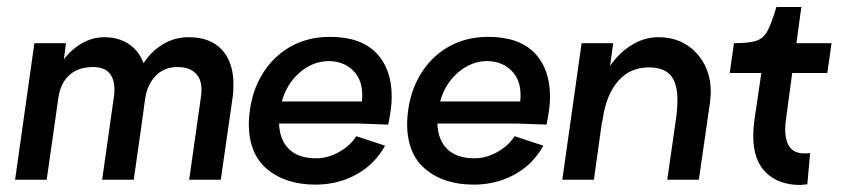

<svg xmlns="http://www.w3.org/2000/svg" viewBox="-20 -512 2412 547"><path d="M645 -272Q645 -248 643 -236L609 0H519L553 -240Q554 -246 554 -257Q554 -288 536 -304.5Q518 -321 485 -321Q449 -321 425 -297.5Q401 -274 394 -234L393 -228L385 -168L361 0H271L305 -240Q306 -246 306 -256Q306 -321 245 -321Q203 -321 177.5 -298Q152 -275 146 -232L137 -168L113 0H23L78 -389H168L162 -343Q184 -372 214 -389Q244 -406 277 -406Q318 -406 347 -386.5Q376 -367 389 -332Q412 -367 445 -386.5Q478 -406 518 -406Q579 -406 612 -370.5Q645 -335 645 -272Z M1002 -160H775Q777 -112 804 -86.5Q831 -61 881 -61Q914 -61 946 -79Q978 -97 995 -124L1077 -97Q1047 -43 994.5 -14.5Q942 14 879 14Q793 14 740 -31Q687 -76 689 -166Q692 -237 722 -291.5Q752 -346 803 -376.5Q854 -407 920 -407Q1007 -407 1051.5 -361.5Q1096 -316 1096 -236Q1096 -204 1086 -157ZM1011 -223Q1012 -230 1012 -242Q1012 -285 986 -311Q960 -337 918 -338Q872 -338 834.5 -306Q797 -274 783 -223Z M1453 -160H1226Q1228 -112 1255 -86.5Q1282 -61 1332 -61Q1365 -61 1397 -79Q1429 -97 1446 -124L1528 -97Q1498 -43 1445.5 -14.5Q1393 14 1330 14Q1244 14 1191 -31Q1138 -76 1140 -166Q1143 -237 1173 -291.5Q1203 -346 1254 -376.5Q1305 -407 1371 -407Q1458 -407 1502.5 -361.5Q1547 -316 1547 -236Q1547 -204 1537 -157ZM1462 -223Q1463 -230 1463 -242Q1463 -285 1437 -311Q1411 -337 1369 -338Q1323 -338 1285.5 -306Q1248 -274 1234 -223Z M2005 -250Q2005 -242 2003 -222L1971 0H1881L1907 -181Q1910 -207 1910 -227Q1910 -275 1890.5 -297.5Q1871 -320 1828 -320Q1775 -320 1741 -281Q1707 -242 1697 -172Q1697 -171 1696.5 -169.5Q1696 -168 1696 -165H1695L1672 0H1582L1637 -389H1727L1718 -324Q1744 -362 1780 -384Q1816 -406 1856 -406Q1922 -406 1963.5 -361.5Q2005 -317 2005 -250Z M2220 -178Q2217 -159 2217 -144Q2217 -75 2271 -75Q2282 -75 2288 -76L2280 13L2260 15Q2199 15 2162.5 -20Q2126 -55 2126 -125Q2126 -146 2129 -168L2149 -304H2059L2071 -389Q2114 -389 2134 -395.5Q2154 -402 2165.5 -422Q2177 -442 2192 -492H2263L2249 -389H2349L2337 -304H2237Z"/></svg>

Font: Neutral Grotesk
Style: Italic
Weight: 400
Italic angle: -8°
Designer: Nawras Khrais
Foundry: Nawras Khrais
Version: Version 1.000